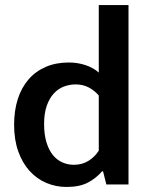

<svg xmlns="http://www.w3.org/2000/svg" viewBox="-20 -732 594 762"><path d="M372 -712H490V0H402L389 -52H385Q362 -25 329 -7.5Q296 10 244 10Q202 10 164 -6Q126 -22 97.5 -53.5Q69 -85 52.5 -131Q36 -177 36 -237Q36 -293 50.5 -338.5Q65 -384 93 -416.5Q121 -449 161.5 -466.5Q202 -484 253 -484Q288 -484 319.5 -473.5Q351 -463 372 -444ZM372 -353Q355 -373 332 -385Q309 -397 281 -397Q256 -397 233.5 -388.5Q211 -380 193.5 -361Q176 -342 165.5 -312Q155 -282 155 -240Q155 -198 164.5 -167Q174 -136 190 -116.5Q206 -97 227.5 -87.5Q249 -78 273 -78Q306 -78 331 -93.5Q356 -109 372 -134Z"/></svg>

Font: Mukta SemiBold
Style: Regular
Weight: 600
Designer: Girish Dalvi and Yashodeep Gholap
Foundry: Ek Type
Version: Version 2.538;PS 1.002;hotconv 16.6.51;makeotf.lib2.5.65220;